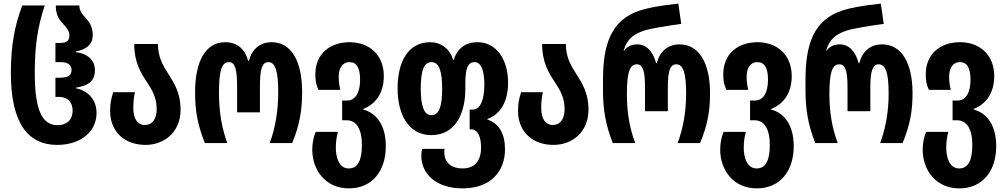

<svg xmlns="http://www.w3.org/2000/svg" viewBox="-20 -790 5555 1060"><path d="M295 10C429 10 513 -66 513 -166C513 -245 461 -290 399 -303V-306C461 -316 504 -337 504 -403C504 -459 461 -495 399 -502V-506C457 -517 492 -544 492 -597C492 -642 473 -669 453 -691C433 -712 418 -731 418 -760H288C288 -703 310 -677 332 -654C349 -636 363 -620 363 -593C363 -564 346 -553 313 -553H286V-447H315C358 -447 375 -429 375 -403C375 -376 358 -361 313 -361H286V-255H306C354 -255 381 -225 381 -179C381 -130 350 -99 298 -99C212 -99 172 -183 172 -386C172 -528 185 -634 227 -760H103C60 -646 40 -536 40 -386C40 -101 141 10 295 10Z M783 10C889 10 977 -62 977 -185C977 -276 942 -331 908 -384C878 -431 852 -477 852 -547H721C721 -447 757 -388 791 -337C819 -294 845 -253 845 -188C845 -131 820 -100 780 -100C737 -100 716 -137 716 -194C716 -228 719 -253 725 -281H605C593 -244 588 -218 588 -177C588 -62 669 10 783 10Z M1111 0H1235C1204 -83 1189 -175 1189 -276C1189 -395 1202 -447 1244 -447C1277 -447 1289 -410 1289 -315V-170H1415V-315C1415 -410 1428 -447 1461 -447C1502 -447 1516 -394 1516 -278C1516 -184 1501 -85 1469 0H1593C1634 -99 1648 -182 1648 -281C1648 -455 1587 -557 1480 -557C1417 -557 1372 -521 1354 -454H1350C1332 -521 1288 -557 1223 -557C1116 -557 1057 -453 1057 -281C1057 -179 1070 -104 1111 0Z M1906 250C2034 250 2110 155 2110 17C2110 -99 2058 -166 1986 -185V-189C2058 -217 2099 -281 2099 -370C2099 -487 2019 -557 1910 -557C1802 -557 1721 -493 1721 -380C1721 -341 1725 -324 1738 -294H1859C1853 -320 1850 -339 1850 -368C1850 -411 1869 -447 1909 -447C1949 -447 1968 -415 1968 -350C1968 -283 1945 -235 1896 -235H1869V-126H1894C1946 -126 1978 -80 1978 10C1978 98 1954 140 1905 140C1853 140 1834 81 1834 26C1834 -9 1839 -39 1846 -62H1723C1711 -34 1704 1 1704 36C1704 149 1777 250 1906 250Z M2534 250C2690 250 2768 155 2768 35C2768 -49 2738 -107 2671 -130V-133C2748 -162 2785 -235 2785 -334C2785 -461 2721 -557 2616 -557C2552 -557 2504 -524 2485 -459H2482C2462 -524 2411 -557 2356 -557C2228 -557 2175 -442 2175 -301C2175 -166 2231 -44 2361 -44C2501 -44 2549 -175 2549 -297V-325C2549 -410 2561 -447 2600 -447C2638 -447 2654 -396 2654 -322C2654 -241 2633 -185 2589 -185H2573V-76H2582C2619 -76 2636 -30 2636 24C2636 92 2606 140 2533 140C2474 140 2433 109 2433 51C2433 45 2433 38 2434 32H2311C2308 44 2306 57 2306 70C2306 170 2388 250 2534 250ZM2362 -154C2318 -154 2303 -212 2303 -300C2303 -392 2317 -447 2362 -447C2407 -447 2421 -391 2421 -300C2421 -210 2407 -154 2362 -154Z M3035 10C3141 10 3229 -62 3229 -185C3229 -276 3194 -331 3160 -384C3130 -431 3104 -477 3104 -547H2973C2973 -447 3009 -388 3043 -337C3071 -294 3097 -253 3097 -188C3097 -131 3072 -100 3032 -100C2989 -100 2968 -137 2968 -194C2968 -228 2971 -253 2977 -281H2857C2845 -244 2840 -218 2840 -177C2840 -62 2921 10 3035 10Z M3363 0H3487C3456 -83 3441 -169 3441 -270C3441 -383 3454 -435 3496 -435C3529 -435 3541 -398 3541 -309V-176H3667V-309C3667 -398 3680 -435 3713 -435C3754 -435 3768 -382 3768 -272C3768 -178 3753 -85 3721 0H3845C3886 -99 3900 -176 3900 -275C3900 -443 3839 -545 3732 -545C3669 -545 3624 -509 3606 -442H3602C3585 -509 3546 -545 3499 -545C3472 -545 3445 -537 3426 -511H3423C3441 -572 3475 -601 3536 -621C3571 -633 3673 -649 3741 -658L3725 -770C3620 -759 3556 -746 3516 -733C3350 -681 3309 -539 3309 -347V-295C3309 -189 3322 -104 3363 0Z M4158 250C4286 250 4362 155 4362 17C4362 -99 4310 -166 4238 -185V-189C4310 -217 4351 -281 4351 -370C4351 -487 4271 -557 4162 -557C4054 -557 3973 -493 3973 -380C3973 -341 3977 -324 3990 -294H4111C4105 -320 4102 -339 4102 -368C4102 -411 4121 -447 4161 -447C4201 -447 4220 -415 4220 -350C4220 -283 4197 -235 4148 -235H4121V-126H4146C4198 -126 4230 -80 4230 10C4230 98 4206 140 4157 140C4105 140 4086 81 4086 26C4086 -9 4091 -39 4098 -62H3975C3963 -34 3956 1 3956 36C3956 149 4029 250 4158 250Z M4481 0H4605C4574 -83 4559 -169 4559 -270C4559 -383 4572 -435 4614 -435C4647 -435 4659 -398 4659 -309V-176H4785V-309C4785 -398 4798 -435 4831 -435C4872 -435 4886 -382 4886 -272C4886 -178 4871 -85 4839 0H4963C5004 -99 5018 -176 5018 -275C5018 -443 4957 -545 4850 -545C4787 -545 4742 -509 4724 -442H4720C4703 -509 4664 -545 4617 -545C4590 -545 4563 -537 4544 -511H4541C4559 -572 4593 -601 4654 -621C4689 -633 4791 -649 4859 -658L4843 -770C4738 -759 4674 -746 4634 -733C4468 -681 4427 -539 4427 -347V-295C4427 -189 4440 -104 4481 0Z M5276 250C5404 250 5480 155 5480 17C5480 -99 5428 -166 5356 -185V-189C5428 -217 5469 -281 5469 -370C5469 -487 5389 -557 5280 -557C5172 -557 5091 -493 5091 -380C5091 -341 5095 -324 5108 -294H5229C5223 -320 5220 -339 5220 -368C5220 -411 5239 -447 5279 -447C5319 -447 5338 -415 5338 -350C5338 -283 5315 -235 5266 -235H5239V-126H5264C5316 -126 5348 -80 5348 10C5348 98 5324 140 5275 140C5223 140 5204 81 5204 26C5204 -9 5209 -39 5216 -62H5093C5081 -34 5074 1 5074 36C5074 149 5147 250 5276 250Z"/></svg>

Font: Noto Sans Georgian ExtraCondensed Bold
Style: Regular
Weight: 700
Width: 2
Designer: Monotype Design Team, Akaki Razmadze
Foundry: Google LLC
Version: Version 2.005